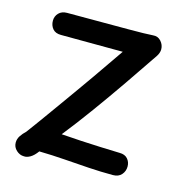

<svg xmlns="http://www.w3.org/2000/svg" viewBox="-88 -615 649 704"><g transform="rotate(15 237.0 -263.5)"><path d="M81 -453Q60 -453 49.5 -465.5Q39 -478 39 -496Q39 -513 50.5 -525Q62 -537 82 -537Q168 -537 224.5 -537Q281 -537 315.5 -537Q350 -537 371 -537.5Q392 -538 407 -539Q426 -541 438 -527.5Q450 -514 450 -497Q450 -490 447.5 -483Q445 -476 441 -470Q400 -409 355.5 -344.5Q311 -280 266 -218Q221 -156 178 -102Q217 -99 254 -97Q291 -95 327.5 -93.5Q364 -92 401 -91Q421 -91 431.5 -79Q442 -67 442 -50Q442 -32 430.5 -19Q419 -6 398 -6Q352 -6 305.5 -9Q259 -12 212 -15.5Q165 -19 115 -20Q102 -2 89 5.5Q76 13 65 12Q49 12 36 0Q23 -12 23 -29Q23 -43 31 -55Q39 -67 50 -77Q67 -100 88.5 -129.5Q110 -159 134.5 -193.5Q159 -228 184.5 -263.5Q210 -299 234 -333.5Q258 -368 279 -398.5Q300 -429 316 -452Z"/></g></svg>

Font: Playpen Sans Deva
Style: Regular
Weight: 400
Designer: Pooja Saxena, Gunjan Panchal, Laura Meseguer, Veronika Burian, José Scaglione
Foundry: TypeTogether
Version: Version 2.000